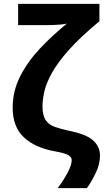

<svg xmlns="http://www.w3.org/2000/svg" viewBox="-20 -780 538 985"><path d="M493 18Q493 61 472 105.5Q451 150 426 185H276Q305 147 326.5 106.5Q348 66 348 41Q348 28 332.5 17Q317 6 260 -4Q160 -22 102.5 -75.5Q45 -129 45 -228Q45 -313 83.5 -388.5Q122 -464 185 -531Q248 -598 323 -659Q311 -656 290 -654Q269 -652 248.5 -651.5Q228 -651 215 -651H73V-760H490V-671Q391 -589 332.5 -523Q274 -457 245 -403.5Q216 -350 207 -308.5Q198 -267 198 -235Q198 -187 215 -163Q232 -139 262.5 -128.5Q293 -118 335 -109Q424 -91 458.5 -59Q493 -27 493 18Z"/></svg>

Font: Noto IKEA Simplified Chinese
Style: Bold
Weight: 700
Designer: Monotype Design Team
Foundry: Monotype Imaging Inc.
Version: Version 1.100